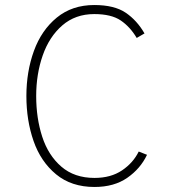

<svg xmlns="http://www.w3.org/2000/svg" viewBox="-20 -732 680 764"><path d="M85 -350Q85 -447 115 -529.5Q145 -612 206 -662Q267 -712 355 -712Q435 -712 480 -681.5Q525 -651 555 -599L524 -581Q498 -625 460.5 -650.5Q423 -676 355 -676Q280 -676 228 -631Q176 -586 150 -511.5Q124 -437 124 -350Q124 -262 148 -188Q172 -114 224 -69Q276 -24 356 -24Q421 -24 465.5 -54Q510 -84 532 -129L565 -116Q539 -61 486.5 -24.5Q434 12 356 12Q264 12 203 -38.5Q142 -89 113.5 -171Q85 -253 85 -350Z"/></svg>

Font: Overpass Thin
Style: Regular
Weight: 100
Designer: Delve Withrington, Thomas Jockin
Foundry: Delve Fonts
Version: Version 3.000;DELV;Overpass